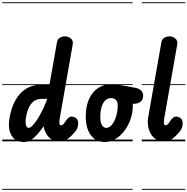

<svg xmlns="http://www.w3.org/2000/svg" viewBox="-25 -1250 1658 1698"><path d="M204.5 -210.5Q198 -169.5 204.8 -144.2Q211.5 -119 228.5 -119Q240 -119 257.2 -134.5Q274.5 -150 296 -180.8Q317.5 -211.5 341 -256.8Q364.5 -302 388 -361L390.5 -375.5H342.5Q302 -375.5 274.2 -355Q246.5 -334.5 229.8 -297.5Q213 -260.5 204.5 -210.5ZM60 -210.5Q75.5 -299.5 112 -364.5Q148.5 -429.5 205.2 -465Q262 -500.5 339 -500.5H412.5L478.5 -874.5Q484 -904.5 504.5 -916.5Q525 -928.5 548.5 -928.5Q578 -928.5 601.2 -909.8Q624.5 -891 618 -856.5L504.5 -209Q500.5 -186 500.2 -171Q500 -156 503.2 -149Q506.5 -142 512.5 -142Q520.5 -142 527.5 -146Q534.5 -150 538 -154L559 -184Q569 -198.5 581.2 -208.8Q593.5 -219 606.5 -219Q630 -219 648.2 -204.8Q666.5 -190.5 666.5 -161.5Q666.5 -148 662.2 -127.5Q658 -107 636.5 -82Q604 -43 573 -21.5Q542 0 499 0Q459 0 430.5 -18.2Q402 -36.5 385 -66Q368 -95.5 361.5 -129L361 -134Q308.5 -58.5 268.2 -26.2Q228 6 190 6Q111.5 6 76.8 -52.2Q42 -110.5 60 -210.5ZM204.5 -210.5Q198 -169.5 204.8 -144.2Q211.5 -119 228.5 -119Q240 -119 257.2 -134.5Q274.5 -150 296 -180.8Q317.5 -211.5 341 -256.8Q364.5 -302 388 -361L390.5 -375.5H342.5Q302 -375.5 274.2 -355Q246.5 -334.5 229.8 -297.5Q213 -260.5 204.5 -210.5ZM60 -210.5Q75.5 -299.5 112 -364.5Q148.5 -429.5 205.2 -465Q262 -500.5 339 -500.5H412.5L478.5 -874.5Q484 -904.5 504.5 -916.5Q525 -928.5 548.5 -928.5Q578 -928.5 601.2 -909.8Q624.5 -891 618 -856.5L504.5 -209Q500.5 -186 500.2 -171Q500 -156 503.2 -149Q506.5 -142 512.5 -142Q520.5 -142 527.5 -146Q534.5 -150 538 -154L559 -184Q569 -198.5 581.2 -208.8Q593.5 -219 606.5 -219Q630 -219 648.2 -204.8Q666.5 -190.5 666.5 -161.5Q666.5 -148 662.2 -127.5Q658 -107 636.5 -82Q604 -43 573 -21.5Q542 0 499 0Q459 0 430.5 -18.2Q402 -36.5 385 -66Q368 -95.5 361.5 -129L361 -134Q308.5 -58.5 268.2 -26.2Q228 6 190 6Q111.5 6 76.8 -52.2Q42 -110.5 60 -210.5ZM-5 420.5H689.5V428.5H-5ZM-5 -16H689.5V0H-5ZM-5 -505.5H689.5V-497.5H-5ZM-5 -1230H689.5V-1222H-5Z M902 6Q823.5 6 778.5 -54.5Q733.5 -115 733.5 -218Q733.5 -308 762 -372.8Q790.5 -437.5 843.2 -472Q896 -506.5 968 -506.5Q981.5 -506.5 1000 -504Q1018.5 -501.5 1035.8 -498.2Q1053 -495 1061 -493.5Q1064 -493 1071.5 -491.8Q1079 -490.5 1102.8 -486.2Q1126.5 -482 1177.5 -472Q1209 -465.5 1225 -446.8Q1241 -428 1241 -404.5Q1241 -367.5 1216.5 -349Q1192 -330.5 1155 -332.5L1149 -333Q1149.5 -329.5 1149.5 -325.5Q1149.5 -321.5 1149.5 -317.5Q1149.5 -253.5 1129.2 -195.2Q1109 -137 1074.2 -91.8Q1039.5 -46.5 995 -20.2Q950.5 6 902 6ZM862 -214Q862 -170 876.2 -144.5Q890.5 -119 914.5 -119Q941.5 -119 964.5 -147Q987.5 -175 1001.8 -220.5Q1016 -266 1016 -318.5Q1016 -351 1000.2 -366.8Q984.5 -382.5 958 -382.5Q929 -382.5 907.2 -362.8Q885.5 -343 873.8 -305.2Q862 -267.5 862 -214ZM902 6Q823.5 6 778.5 -54.5Q733.5 -115 733.5 -218Q733.5 -308 762 -372.8Q790.5 -437.5 843.2 -472Q896 -506.5 968 -506.5Q981.5 -506.5 1000 -504Q1018.5 -501.5 1035.8 -498.2Q1053 -495 1061 -493.5Q1064 -493 1071.5 -491.8Q1079 -490.5 1102.8 -486.2Q1126.5 -482 1177.5 -472Q1209 -465.5 1225 -446.8Q1241 -428 1241 -404.5Q1241 -367.5 1216.5 -349Q1192 -330.5 1155 -332.5L1149 -333Q1149.5 -329.5 1149.5 -325.5Q1149.5 -321.5 1149.5 -317.5Q1149.5 -253.5 1129.2 -195.2Q1109 -137 1074.2 -91.8Q1039.5 -46.5 995 -20.2Q950.5 6 902 6ZM862 -214Q862 -170 876.2 -144.5Q890.5 -119 914.5 -119Q941.5 -119 964.5 -147Q987.5 -175 1001.8 -220.5Q1016 -266 1016 -318.5Q1016 -351 1000.2 -366.8Q984.5 -382.5 958 -382.5Q929 -382.5 907.2 -362.8Q885.5 -343 873.8 -305.2Q862 -267.5 862 -214ZM669.5 420.5H1148.5V428.5H669.5ZM669.5 -16H1148.5V0H669.5ZM669.5 -505.5H1148.5V-497.5H669.5ZM669.5 -1230H1148.5V-1222H669.5Z M1423 0Q1381 0 1352 -19.8Q1323 -39.5 1306.2 -70.8Q1289.5 -102 1284.2 -138Q1279 -174 1284.5 -207L1402 -874.5Q1407.5 -904.5 1428.5 -916.5Q1449.5 -928.5 1472.5 -928.5Q1502 -928.5 1525.2 -909.8Q1548.5 -891 1542.5 -856.5L1428.5 -209Q1425.5 -191.5 1424.5 -178.8Q1423.5 -166 1424.8 -158Q1426 -150 1429 -146Q1432 -142 1436.5 -142Q1444.5 -142 1451.5 -146Q1458.5 -150 1462 -154L1483 -184Q1493 -198.5 1505.2 -208.8Q1517.5 -219 1530.5 -219Q1554 -219 1572.2 -204.8Q1590.5 -190.5 1590.5 -161.5Q1590.5 -148 1586.2 -127.5Q1582 -107 1560.5 -82Q1528 -43 1497 -21.5Q1466 0 1423 0ZM1423 0Q1381 0 1352 -19.8Q1323 -39.5 1306.2 -70.8Q1289.5 -102 1284.2 -138Q1279 -174 1284.5 -207L1402 -874.5Q1407.5 -904.5 1428.5 -916.5Q1449.5 -928.5 1472.5 -928.5Q1502 -928.5 1525.2 -909.8Q1548.5 -891 1542.5 -856.5L1428.5 -209Q1425.5 -191.5 1424.5 -178.8Q1423.5 -166 1424.8 -158Q1426 -150 1429 -146Q1432 -142 1436.5 -142Q1444.5 -142 1451.5 -146Q1458.5 -150 1462 -154L1483 -184Q1493 -198.5 1505.2 -208.8Q1517.5 -219 1530.5 -219Q1554 -219 1572.2 -204.8Q1590.5 -190.5 1590.5 -161.5Q1590.5 -148 1586.2 -127.5Q1582 -107 1560.5 -82Q1528 -43 1497 -21.5Q1466 0 1423 0ZM1228.5 420.5H1613.5V428.5H1228.5ZM1228.5 -16H1613.5V0H1228.5ZM1228.5 -505.5H1613.5V-497.5H1228.5ZM1228.5 -1230H1613.5V-1222H1228.5Z"/></svg>

Font: Edu VIC WA NT Pre Guide
Style: Regular
Weight: 400
Designer: Tina and Corey Anderson, Eben Sorkin, Mirko Velimirovic
Foundry: Google for Education
Version: Version 1.000